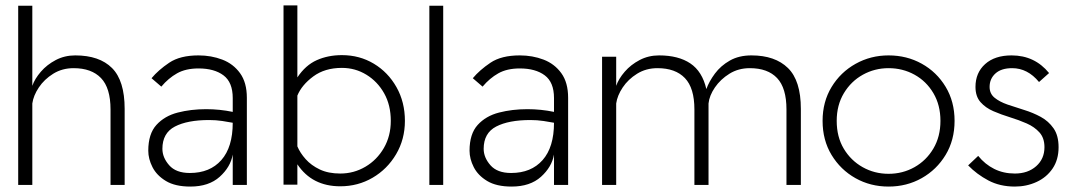

<svg xmlns="http://www.w3.org/2000/svg" viewBox="-20 -681 3940 707"><path d="M47 0V-660H99V-365Q108 -391 130.5 -417Q153 -443 185.5 -460Q218 -477 257 -477Q346 -477 392.5 -430.5Q439 -384 439 -280V0H387V-278Q387 -357 352 -393.5Q317 -430 251 -430Q209 -430 176 -409.5Q143 -389 123 -359Q103 -329 99 -300V0Z M681 6Q625 6 591 -14.5Q557 -35 541.5 -65.5Q526 -96 526 -126Q526 -188 556 -221Q586 -254 634.5 -266.5Q683 -279 739 -279Q789 -279 837 -269V-320Q837 -378 803 -403.5Q769 -429 711 -429Q664 -429 632 -411Q600 -393 574 -362L538 -393Q563 -423 603 -450Q643 -477 711 -477Q758 -477 798.5 -461.5Q839 -446 864 -411.5Q889 -377 889 -321V0H837V-112Q829 -66 789 -30Q749 6 681 6ZM679 -44Q753 -44 795 -91.5Q837 -139 837 -229Q822 -232 798.5 -235.5Q775 -239 750 -239Q670 -239 624 -215Q578 -191 578 -133Q578 -101 603 -72.5Q628 -44 679 -44Z M1024 -661H1075V-396Q1105 -441 1146.5 -459.5Q1188 -478 1239 -478Q1304 -478 1356.5 -446.5Q1409 -415 1440 -360Q1471 -305 1471 -236Q1471 -168 1438.5 -113Q1406 -58 1352 -26.5Q1298 5 1233 5Q1129 5 1075 -76V-1H1024ZM1239 -431Q1176 -431 1133.5 -399.5Q1091 -368 1075 -329V-142Q1085 -118 1105.5 -95Q1126 -72 1157.5 -57Q1189 -42 1233 -42Q1283 -42 1325.5 -67Q1368 -92 1393.5 -136Q1419 -180 1419 -236Q1419 -294 1394.5 -337.5Q1370 -381 1329 -406Q1288 -431 1239 -431Z M1561 0V-660H1612V0Z M1864 6Q1808 6 1774 -14.5Q1740 -35 1724.5 -65.5Q1709 -96 1709 -126Q1709 -188 1739 -221Q1769 -254 1817.5 -266.5Q1866 -279 1922 -279Q1972 -279 2020 -269V-320Q2020 -378 1986 -403.5Q1952 -429 1894 -429Q1847 -429 1815 -411Q1783 -393 1757 -362L1721 -393Q1746 -423 1786 -450Q1826 -477 1894 -477Q1941 -477 1981.5 -461.5Q2022 -446 2047 -411.5Q2072 -377 2072 -321V0H2020V-112Q2012 -66 1972 -30Q1932 6 1864 6ZM1862 -44Q1936 -44 1978 -91.5Q2020 -139 2020 -229Q2005 -232 1981.5 -235.5Q1958 -239 1933 -239Q1853 -239 1807 -215Q1761 -191 1761 -133Q1761 -101 1786 -72.5Q1811 -44 1862 -44Z M2197 0V-472H2249V-365Q2258 -391 2280.5 -417Q2303 -443 2335.5 -460Q2368 -477 2407 -477Q2478 -477 2522 -447.5Q2566 -418 2581 -353Q2591 -381 2612.5 -410Q2634 -439 2667.5 -458Q2701 -477 2747 -477Q2834 -477 2881.5 -430.5Q2929 -384 2929 -280V0H2876V-278Q2876 -357 2841.5 -393.5Q2807 -430 2741 -430Q2699 -430 2666 -409.5Q2633 -389 2612.5 -359Q2592 -329 2589 -300V0H2537V-278Q2537 -357 2502 -393.5Q2467 -430 2401 -430Q2359 -430 2326 -409.5Q2293 -389 2273 -359Q2253 -329 2249 -300V0Z M3252 6Q3185 6 3130 -25Q3075 -56 3042 -110.5Q3009 -165 3009 -236Q3009 -306 3042 -360.5Q3075 -415 3130.5 -446Q3186 -477 3252 -477Q3319 -477 3374 -446.5Q3429 -416 3462 -361.5Q3495 -307 3495 -236Q3495 -165 3462 -110.5Q3429 -56 3374 -25Q3319 6 3252 6ZM3252 -41Q3304 -41 3347.5 -65.5Q3391 -90 3417 -134Q3443 -178 3443 -236Q3443 -294 3417 -338Q3391 -382 3347.5 -406Q3304 -430 3252 -430Q3201 -430 3157.5 -406Q3114 -382 3087.5 -338Q3061 -294 3061 -236Q3061 -177 3087 -133.5Q3113 -90 3156.5 -65.5Q3200 -41 3252 -41Z M3717 6Q3662 6 3619.5 -16.5Q3577 -39 3545 -72L3582 -107Q3607 -76 3641 -59Q3675 -42 3717 -42Q3765 -42 3795.5 -69Q3826 -96 3826 -139Q3826 -173 3807.5 -193.5Q3789 -214 3760.5 -226.5Q3732 -239 3699.5 -249Q3667 -259 3638 -271.5Q3609 -284 3590.5 -305Q3572 -326 3572 -361Q3572 -413 3607.5 -445Q3643 -477 3705 -477Q3790 -477 3843 -412L3806 -379Q3764 -430 3707 -430Q3667 -430 3645.5 -410.5Q3624 -391 3624 -361Q3624 -336 3642.5 -321Q3661 -306 3690 -296Q3719 -286 3751.5 -276Q3784 -266 3812.5 -250.5Q3841 -235 3859.5 -208.5Q3878 -182 3878 -139Q3878 -93 3856 -60.5Q3834 -28 3797 -11Q3760 6 3717 6Z"/></svg>

Font: Lil Grotesk Light
Style: Regular
Weight: 300
Designer: Bastien Sozeau
Foundry: NBR — Bastien Sozeau
Version: Version 3.003; ttfautohint (v1.8.4.7-5d5b);gftools[0.9.33]